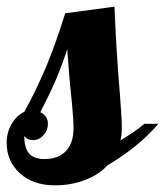

<svg xmlns="http://www.w3.org/2000/svg" viewBox="-52 -551 496 577"><path d="M314 -167Q314 -155 313 -146Q312 -137 310 -129Q330 -141 349 -154Q368 -167 382 -179H424Q393 -143 355.5 -112.5Q318 -82 271 -54Q244 -25 202 -9.5Q160 6 114 6Q47 6 7.5 -30.5Q-32 -67 -32 -122Q-32 -153 -17 -178.5Q-2 -204 21 -215Q55 -276 84.5 -345.5Q114 -415 144 -511L292 -531Q295 -456 299 -394Q303 -332 309 -259Q312 -217 313 -200Q314 -183 314 -167ZM150 -403Q137 -362 118.5 -317.5Q100 -273 69 -214Q80 -209 86 -200Q92 -191 92 -179Q92 -160 79 -145Q66 -130 48 -130Q38 -130 31 -133.5Q24 -137 21 -143Q21 -106 35.5 -89.5Q50 -73 82 -73Q123 -73 146 -97Q169 -121 169 -166Q169 -180 168 -194.5Q167 -209 164 -243Q159 -290 156 -326Q153 -362 150 -403Z"/></svg>

Font: Galada
Style: Regular
Weight: 400
Designer: Latin by Pablo Impallari, Bengali by Jeremie Hornus, Yoann Minet, and Juan Bruce
Foundry: black foundry
Version: Version 1.261;PS 1.261;hotconv 1.0.86;makeotf.lib2.5.63406